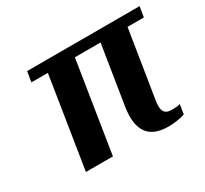

<svg xmlns="http://www.w3.org/2000/svg" viewBox="-115 -694 927 868"><g transform="rotate(-30 348.5 -259.5)"><path d="M101 -474H187L112 0H253L328 -474H462L413 -166C395 -50 436 9 538 9C572 9 599 4 625 -4L633 -54C621 -50 606 -49 591 -49C551 -49 538 -69 547 -123L603 -474H688L697 -528H110Z"/></g></svg>

Font: Aerodynamic
Style: Obl
Weight: 500
Designer: Google
Version: Version 2.000980; 2014